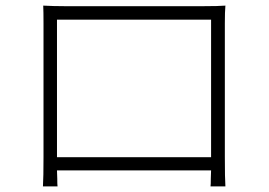

<svg xmlns="http://www.w3.org/2000/svg" viewBox="-20 -678 957 684"><path d="M133 -14Q135 -46 135 -119V-595Q135 -637 134 -658Q170 -656 210 -656H706Q758 -656 783 -658Q781 -637 781 -595V-120Q781 -42 783 -14H730Q731 -20 731 -42Q732 -61 732 -71H457H183Q183 -61 184 -42Q184 -20 185 -14ZM183 -118H457H732V-608H183Z"/></svg>

Font: GenSekiGothic TW L
Style: Regular
Weight: 300
Version: Version 1.501;PS 1;hotconv 16.6.51;makeotf.lib2.5.65220